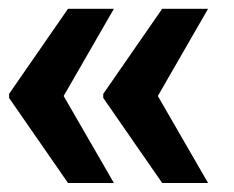

<svg xmlns="http://www.w3.org/2000/svg" viewBox="-35 -467 525 431"><path d="M117.7 -56.2 -14.6 -247.1V-256.3L117.7 -447.3H220.7L107.9 -251.5L220.7 -56.2ZM329.1 -56.2 196.8 -247.1V-256.3L329.1 -447.3H432.1L319.3 -251.5L432.1 -56.2Z"/></svg>

Font: Roboto Slab LO Black
Style: Regular
Weight: 900
Designer: Google
Version: Version 2.000